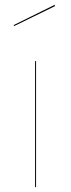

<svg xmlns="http://www.w3.org/2000/svg" viewBox="-20 -768 293 788"><path d="M128 0H124V-517H128ZM206 -743 38 -661 36 -665 204 -748Z"/></svg>

Font: FiraGO Four
Style: Regular
Weight: 100
Designer: bBox Type
Foundry: bBox Type GmbH
Version: Version 1.001